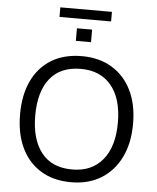

<svg xmlns="http://www.w3.org/2000/svg" viewBox="-63 -1034 899 1097"><g transform="rotate(5 386.0 -486.0)"><path d="M62 -353Q62 -464 100.5 -545Q139 -626 211.5 -670Q284 -714 386 -714Q485 -714 558 -670Q631 -626 670.5 -545.5Q710 -465 710 -354Q710 -243 670 -161.5Q630 -80 557.5 -35.5Q485 9 386 9Q284 9 211.5 -35.5Q139 -80 100.5 -161Q62 -242 62 -353ZM149 -353Q149 -217 209 -140.5Q269 -64 386 -64Q498 -64 560.5 -140Q623 -216 623 -353Q623 -490 561 -565.5Q499 -641 386 -641Q269 -641 209 -565.5Q149 -490 149 -353ZM238 -926V-981H534V-926ZM343 -798V-870H430V-798Z"/></g></svg>

Font: Mulish
Style: Regular
Weight: 400
Designer: Vernon Adams
Foundry: Vernon Adams
Version: Version 3.603; ttfautohint (v1.8.3)